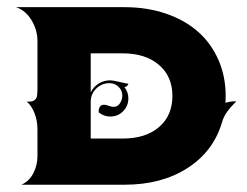

<svg xmlns="http://www.w3.org/2000/svg" viewBox="-20 -508 680 528"><path d="M24.4 -488.3H322.3Q384.3 -488.3 436.2 -470.6Q488 -452.9 524.2 -421.1Q560.3 -389.4 580.4 -343.9Q600.6 -298.3 600.6 -244.1Q600.6 -231.2 600.1 -225.1Q611.8 -229.5 629.9 -229.5Q613.8 -213.4 604.2 -200.1Q594.7 -186.8 590.1 -170.2Q566.4 -91.3 495.4 -45.7Q424.3 0 322.3 0H39.1Q61.3 -10.5 72.1 -32.5Q83 -54.4 83 -78.1V-152.3Q83 -176.3 74.7 -197.3Q66.4 -218.3 53.5 -228.5Q62.7 -228.5 67.3 -229.2Q71.8 -230 76 -233.4Q80.3 -236.8 81.7 -243.9Q83 -251 83 -263.7V-395.5Q83 -424.6 67.3 -451.5Q51.5 -478.5 24.4 -488.3ZM229.5 -127H317.4Q380.6 -127 417.4 -158.6Q454.1 -190.2 454.1 -244.1Q454.1 -298.1 417 -329.7Q379.9 -361.3 317.4 -361.3H229.5V-253.9Q236.8 -269 251.2 -278.1Q265.6 -287.1 283.2 -287.1Q290.5 -287.1 308.3 -282.8Q326.2 -278.6 333.3 -277.6Q331.3 -272.9 328.9 -271.1Q326.4 -269.3 322.3 -268.3Q333 -254.9 333 -237.3Q333 -216.6 318.5 -202Q304 -187.5 283.2 -187.5Q265.4 -187.5 251.2 -199.2Q251.2 -220 266.4 -220Q271.5 -220 279.2 -217Q286.9 -214.1 292 -214.1Q303.5 -214.1 309.9 -224.1Q316.4 -234.1 316.4 -245.1Q316.4 -259.3 306 -269.3Q295.7 -279.3 281.2 -279.3Q259.8 -279.3 244.6 -264.4Q229.5 -249.5 229.5 -228.5Z"/></svg>

Font: Agreloy
Style: Medium
Weight: 400
Designer: gluk
Foundry: gluk
Version: Version 0.27